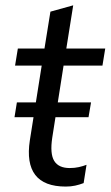

<svg xmlns="http://www.w3.org/2000/svg" viewBox="-20 -682 410 711"><path d="M223.7 8.9Q143.5 8.9 110.5 -34.3Q77.6 -77.5 90.5 -162.1L134.4 -439.1H35.8L46.1 -502.3H144.7L166.7 -638.8L251.1 -662.3L225.6 -502.3H369.7L359.4 -439.1H215.4L173.5 -172.2Q164.5 -112.7 180.7 -86.2Q196.9 -59.7 238.2 -59.7Q256.8 -59.7 272.1 -63.2Q287.4 -66.7 300.4 -71.7L289.7 -4Q274.4 1.9 258.3 5.4Q242.1 8.9 223.7 8.9ZM33.7 -247.9 42.5 -302.7H317.1L307.8 -247.9Z"/></svg>

Font: Mulish ExtraLight
Style: Italic
Weight: 200
Italic angle: -9°
Designer: Vernon Adams
Foundry: Vernon Adams
Version: Version 3.603